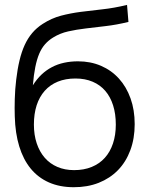

<svg xmlns="http://www.w3.org/2000/svg" viewBox="-20 -755 614 790"><path d="M282.8 15.3Q339.8 15.5 386.2 -2.8Q432.5 -21.2 465.4 -54.9Q498.3 -88.7 516.2 -136.8Q534.2 -185 534.2 -244.3Q534.2 -302.5 517.2 -350Q500.3 -397.5 469.4 -431.6Q438.5 -465.7 395.6 -484.2Q352.7 -502.7 300.8 -502.7Q270.5 -502.7 243.7 -496.8Q216.8 -491 193.7 -478.8Q170.5 -466.7 150.9 -448.2Q131.3 -429.7 115.2 -404Q118.8 -447.2 125.2 -478.8Q131.5 -510.3 141.2 -533.5Q151 -556.7 165.2 -572.8Q179.5 -589 198.8 -600.8Q227.2 -618.3 260.6 -625.8Q294 -633.3 332.6 -637.9Q371.2 -642.5 415.2 -647.7Q459.3 -652.8 508.5 -664.8L502.7 -734.8Q448.7 -721.7 401.4 -716.7Q354.2 -711.7 311.8 -706.1Q269.3 -700.5 230.9 -690.4Q192.5 -680.3 156.2 -657Q131 -641 112.6 -619.2Q94.2 -597.5 81.3 -569.2Q68.5 -541 60.2 -505.8Q51.8 -470.7 46.7 -427.5Q44.3 -408.2 42.8 -387.8Q41.3 -367.5 40.8 -347.9Q40.2 -328.3 40.2 -310Q40.3 -291.7 40.8 -275.7Q42.7 -206.7 59.2 -152.7Q75.7 -98.7 106.3 -61.3Q137 -24 181.3 -4.4Q225.7 15.2 282.8 15.3ZM284.8 -55Q246.7 -55 216.1 -68.2Q185.5 -81.3 164.1 -105.9Q142.7 -130.5 131.1 -165.2Q119.5 -199.8 119.5 -242.3Q119.5 -286.7 130.8 -321.8Q142.2 -356.8 164.1 -381.4Q186 -406 217.8 -419Q249.7 -432 290.5 -432Q330.2 -432 361.1 -418.8Q392 -405.7 413.2 -381.1Q434.3 -356.5 445.4 -321.4Q456.5 -286.3 456.5 -242.3Q456.5 -199.3 444.8 -164.6Q433.2 -129.8 411.2 -105.5Q389.3 -81.2 357.3 -68.1Q325.3 -55 284.8 -55Z"/></svg>

Font: Vela Sans GX ExtLt
Style: Regular
Weight: 200
Designer: Principal design: Mikhail Sharanda - project Manrope.
Design modification: Ravid Balaliev
Foundry: Mikhail Sharanda
Version: Version 1.001